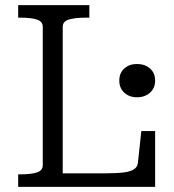

<svg xmlns="http://www.w3.org/2000/svg" viewBox="-20 -730 678 750"><path d="M329 -710H51V-661H62Q99 -661 123 -654Q147 -647 147 -625V-85Q147 -63 123 -56Q99 -49 62 -49H51V0H586V-218H532L519 -97Q518 -79 504.5 -69.5Q491 -60 464 -56.5Q437 -53 395 -53H225V-625Q225 -647 250 -654Q275 -661 314 -661H329ZM515 -350Q485 -350 465.5 -368Q446 -386 446 -415Q446 -445 465.5 -462.5Q485 -480 515 -480Q546 -480 566 -462.5Q586 -445 586 -415Q586 -386 566 -368Q546 -350 515 -350Z"/></svg>

Font: Roboto Serif 20pt Light
Style: Regular
Weight: 300
Version: Version 1.008